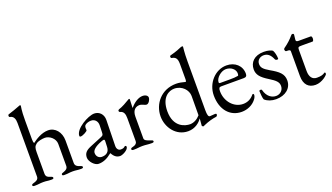

<svg xmlns="http://www.w3.org/2000/svg" viewBox="-66 -1184 2912 1683"><g transform="rotate(-20 1390.5 -343.0)"><path d="M19 -8C19 0 27 3 39 3C79 3 85 -2 120 -2C155 -2 156 3 196 3C211 3 216 0 216 -8C216 -16 208 -20 194 -24C174 -30 156 -38 155 -65V-268C155 -309 161 -323 182 -340C201 -355 240 -362 265 -362C308 -362 358 -322 358 -272V-68C358 -41 339 -31 319 -24C304 -19 296 -17 296 -8C296 0 302 3 316 3C356 3 359 -2 394 -2C429 -2 432 3 472 3C486 3 492 0 492 -8C492 -16 483 -20 469 -24C449 -30 428 -41 428 -68V-278C428 -356 379 -414 314 -414C251 -414 193 -374 162 -351C157 -360 155 -367 155 -388V-562C155 -669 164 -686 164 -698C164 -702 161 -705 157 -705C155 -705 153 -704 151 -703C118 -689 68 -673 40 -664C34 -662 32 -658 32 -652C32 -644 35 -639 41 -638C75 -632 85 -602 85 -566V-65C84 -38 62 -30 42 -24C25 -19 19 -16 19 -8Z M632 14C675 14 713 -2 757 -38H760C778 -3 802 14 833 14C856 14 913 -15 913 -43C913 -49 908 -54 902 -54C900 -54 898 -53 894 -49C885 -41 874 -38 857 -38C835 -38 820 -57 821 -85L826 -325C827 -376 792 -414 744 -414C687 -414 555 -341 555 -274C555 -269 559 -265 566 -265C586 -265 632 -290 632 -300L631 -318C631 -330 633 -341 641 -347C654 -358 676 -365 696 -365C734 -365 756 -336 755 -301L753 -237C752 -210 751 -208 725 -197L623 -155C574 -135 552 -114 552 -72C552 -35 596 14 632 14ZM679 -34C655 -34 630 -52 630 -87C630 -110 653 -138 724 -164C735 -168 741 -169 744 -169C752 -169 754 -163 753 -148L751 -99C749 -56 723 -34 679 -34Z M963 3C1003 3 1009 -2 1044 -2C1079 -2 1091 3 1131 3C1145 3 1151 0 1151 -8C1151 -17 1142 -20 1128 -24C1095 -34 1075 -44 1075 -62V-264C1075 -331 1112 -348 1144 -348C1154 -348 1165 -343 1176 -339C1186 -334 1196 -330 1204 -330C1224 -330 1243 -362 1243 -382C1243 -400 1223 -414 1195 -414C1156 -414 1112 -385 1080 -346C1079 -346 1078 -347 1078 -348C1080 -380 1081 -416 1081 -423C1081 -427 1079 -430 1076 -430C1073 -430 1069 -428 1061 -423C1040 -410 997 -385 962 -374C958 -373 953 -368 953 -362C953 -356 958 -350 963 -349C996 -342 1004 -313 1004 -277V-62C1004 -43 991 -30 966 -24C951 -20 943 -18 943 -8C943 0 949 3 963 3Z M1605 19C1609 19 1610 19 1621 13C1668 -7 1701 -16 1738 -21C1745 -21 1752 -30 1752 -39C1752 -46 1748 -48 1739 -48C1738 -48 1736 -48 1734 -48C1717 -46 1698 -45 1691 -45C1676 -45 1670 -64 1670 -110V-562C1670 -652 1677 -686 1677 -698C1676 -702 1674 -704 1670 -704C1667 -704 1662 -703 1657 -701C1638 -693 1608 -679 1549 -664C1543 -662 1541 -657 1541 -652C1541 -646 1544 -640 1550 -639C1582 -633 1600 -620 1600 -566V-424C1600 -406 1596 -400 1593 -400C1590 -400 1586 -401 1580 -403C1565 -408 1535 -414 1508 -414C1368 -414 1283 -306 1283 -190C1283 -89 1354 14 1468 14C1534 14 1579 -26 1599 -57V-51C1599 -34 1594 -4 1594 9C1594 12 1602 19 1605 19ZM1504 -38C1460 -38 1354 -62 1354 -213C1354 -346 1431 -379 1477 -379C1551 -379 1600 -321 1600 -267L1599 -87C1574 -58 1539 -38 1504 -38Z M1967 15C2020 15 2071 -8 2101 -47C2113 -62 2119 -76 2119 -89C2119 -95 2116 -99 2111 -99C2107 -99 2105 -98 2100 -91C2075 -62 2042 -46 2002 -46C1917 -46 1848 -124 1848 -220C1848 -249 1854 -257 1873 -257H2084C2105 -257 2114 -267 2114 -288C2114 -362 2057 -414 1977 -414C1872 -414 1784 -318 1784 -203C1784 -72 1857 15 1967 15ZM1875 -288C1867 -288 1863 -291 1863 -298C1863 -338 1916 -385 1962 -385C2009 -385 2048 -353 2048 -315C2048 -301 2046 -294 2040 -293C2018 -289 1998 -288 1966 -288Z M2288 14C2375 14 2435 -36 2435 -108C2435 -170 2397 -201 2320 -245C2266 -276 2251 -296 2251 -327C2251 -365 2282 -386 2315 -386C2353 -386 2378 -362 2396 -318C2398 -313 2407 -309 2415 -309C2420 -309 2425 -311 2425 -316C2425 -344 2416 -380 2406 -395C2393 -404 2366 -414 2326 -414C2236 -414 2191 -363 2191 -299C2191 -249 2218 -217 2286 -175C2346 -138 2367 -117 2367 -81C2367 -42 2336 -13 2297 -13C2258 -13 2215 -38 2198 -104C2197 -109 2191 -111 2186 -111C2179 -111 2173 -108 2173 -102C2174 -79 2177 -36 2184 -22C2209 1 2247 14 2288 14Z M2502 -372C2502 -362 2507 -352 2514 -352H2520C2546 -352 2552 -348 2552 -337V-105C2552 -26 2591 14 2656 14C2717 14 2773 -36 2773 -47C2773 -54 2771 -61 2766 -61C2765 -61 2763 -60 2762 -59C2745 -47 2727 -41 2688 -41C2645 -41 2622 -73 2622 -127V-324C2622 -351 2628 -352 2662 -352H2761C2766 -352 2771 -366 2771 -378C2771 -390 2766 -400 2761 -400H2647C2630 -400 2621 -404 2623 -419L2628 -464C2629 -473 2621 -475 2615 -475C2608 -475 2604 -470 2598 -463C2580 -441 2548 -410 2509 -383C2507 -382 2502 -375 2502 -372Z"/></g></svg>

Font: EB Garamond
Style: Regular
Weight: 400
Designer: Georg Duffner and Octavio Pardo
Foundry: Georg Duffner
Version: Version 1.000;PS 001.000;hotconv 1.0.88;makeotf.lib2.5.64775